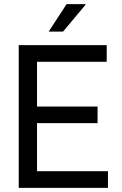

<svg xmlns="http://www.w3.org/2000/svg" viewBox="-20 -903 587 923"><path d="M214 -751 300 -883H390L391 -880L283 -751ZM70 -686H493V-606H158V-391H449V-311H158V-80H499V0H70Z"/></svg>

Font: Archivo Narrow
Style: Regular
Weight: 400
Designer: Hector Gatti
Foundry: Omnibus-Type
Version: Version 1.003